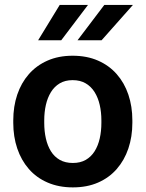

<svg xmlns="http://www.w3.org/2000/svg" viewBox="-20 -770 606 799"><path d="M35.2 -258.8V-269Q35.2 -327.1 51.8 -376.2Q68.4 -425.3 100.1 -461.4Q131.8 -497.6 177.7 -517.8Q223.6 -538.1 282.2 -538.1Q341.8 -538.1 387.9 -517.8Q434.1 -497.6 465.8 -461.4Q497.6 -425.3 514.2 -376.2Q530.8 -327.1 530.8 -269V-258.8Q530.8 -201.2 514.2 -152.1Q497.6 -103 465.8 -66.7Q434.1 -30.3 388.2 -10.3Q342.3 9.8 283.2 9.8Q224.6 9.8 178.2 -10.3Q131.8 -30.3 100.1 -66.7Q68.4 -103 51.8 -152.1Q35.2 -201.2 35.2 -258.8ZM164.1 -269V-258.8Q164.1 -224.1 170.9 -193.8Q177.7 -163.6 191.9 -140.6Q206.1 -117.7 228.8 -104.7Q251.5 -91.8 283.2 -91.8Q314.5 -91.8 336.9 -104.7Q359.4 -117.7 373.8 -140.6Q388.2 -163.6 395 -193.8Q401.9 -224.1 401.9 -258.8V-269Q401.9 -303.2 395 -333.3Q388.2 -363.3 373.8 -386.5Q359.4 -409.7 336.7 -423.1Q314 -436.5 282.2 -436.5Q251 -436.5 228.5 -423.1Q206.1 -409.7 191.9 -386.5Q177.7 -363.3 170.9 -333.3Q164.1 -303.2 164.1 -269ZM302.7 -602.5 414.1 -749.5H533.2L402.8 -602.5ZM138.7 -602.5 228.5 -749.5H346.2L234.9 -602.5Z"/></svg>

Font: Roboto SemiBold
Style: Regular
Weight: 600
Designer: Christian Robertson
Foundry: Google
Version: Version 3.009; 2024